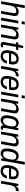

<svg xmlns="http://www.w3.org/2000/svg" viewBox="2519 -3282 775 5853"><g transform="rotate(90 2906.5 -355.5)"><path d="M17 0 144 -723H227L182 -462H188Q209 -488 233 -505Q257 -522 284.5 -530Q312 -538 340 -538Q378 -538 407 -526.5Q436 -515 452 -490Q468 -465 468 -424Q468 -411 466.5 -396.5Q465 -382 462 -366L398 0H314L377 -357Q379 -368 380 -378.5Q381 -389 381 -398Q381 -422 372.5 -436.5Q364 -451 347.5 -457Q331 -463 308 -463Q283 -463 258 -452.5Q233 -442 212 -421Q191 -400 175.5 -369.5Q160 -339 153 -298L100 0Z M627 -627 644 -723H728L711 -627ZM519 0 612 -526H695L602 0Z M729 0 821 -526H887L882 -450H888Q911 -481 937.5 -500.5Q964 -520 993 -529Q1022 -538 1052 -538Q1090 -538 1119 -526.5Q1148 -515 1164.5 -490Q1181 -465 1181 -424Q1181 -411 1179 -396.5Q1177 -382 1175 -366L1110 0H1026L1089 -357Q1091 -368 1092.5 -378.5Q1094 -389 1094 -398Q1094 -422 1085 -436.5Q1076 -451 1059.5 -457Q1043 -463 1020 -463Q995 -463 970.5 -452.5Q946 -442 924.5 -421Q903 -400 887.5 -369.5Q872 -339 865 -298L812 0Z M1341 11Q1310 11 1292 1.5Q1274 -8 1266.5 -25Q1259 -42 1259 -65Q1259 -73 1260.5 -82.5Q1262 -92 1263 -102L1326 -455H1268L1280 -526H1339L1380 -674H1447L1421 -526H1507L1494 -455H1409L1349 -114Q1348 -109 1346.5 -99.5Q1345 -90 1345 -87Q1345 -73 1352.5 -66Q1360 -59 1376 -59H1425L1415 -3Q1405 1 1392 4.5Q1379 8 1365.5 9.5Q1352 11 1341 11Z M1696 12Q1634 12 1593 -7.5Q1552 -27 1531.5 -68Q1511 -109 1511 -170Q1511 -201 1515 -233.5Q1519 -266 1526 -297Q1541 -370 1571.5 -424.5Q1602 -479 1650.5 -508.5Q1699 -538 1769 -538Q1828 -538 1867 -518Q1906 -498 1925.5 -459.5Q1945 -421 1945 -364Q1945 -339 1941.5 -308.5Q1938 -278 1930 -243H1604Q1600 -222 1598 -204Q1596 -186 1596 -170Q1596 -131 1607.5 -106Q1619 -81 1641.5 -69.5Q1664 -58 1699 -58Q1722 -58 1743 -65Q1764 -72 1781.5 -86.5Q1799 -101 1812 -124Q1825 -147 1833 -179H1916Q1906 -132 1886 -96Q1866 -60 1837.5 -36Q1809 -12 1773.5 0Q1738 12 1696 12ZM1615 -306H1855Q1858 -324 1859.5 -339.5Q1861 -355 1861 -369Q1861 -403 1850.5 -425Q1840 -447 1819.5 -458Q1799 -469 1767 -469Q1728 -469 1698 -449Q1668 -429 1647.5 -393Q1627 -357 1615 -306Z M1991 0 2083 -526H2148L2143 -445H2149Q2161 -470 2178.5 -491Q2196 -512 2219 -525Q2242 -538 2272 -538Q2285 -538 2295 -536Q2305 -534 2311 -532L2297 -449H2265Q2238 -449 2215 -438.5Q2192 -428 2174.5 -408Q2157 -388 2144.5 -359.5Q2132 -331 2126 -295L2074 0Z M2479 12Q2417 12 2376 -7.5Q2335 -27 2314.5 -68Q2294 -109 2294 -170Q2294 -201 2298 -233.5Q2302 -266 2309 -297Q2324 -370 2354.5 -424.5Q2385 -479 2433.5 -508.5Q2482 -538 2552 -538Q2611 -538 2650 -518Q2689 -498 2708.5 -459.5Q2728 -421 2728 -364Q2728 -339 2724.5 -308.5Q2721 -278 2713 -243H2387Q2383 -222 2381 -204Q2379 -186 2379 -170Q2379 -131 2390.5 -106Q2402 -81 2424.5 -69.5Q2447 -58 2482 -58Q2505 -58 2526 -65Q2547 -72 2564.5 -86.5Q2582 -101 2595 -124Q2608 -147 2616 -179H2699Q2689 -132 2669 -96Q2649 -60 2620.5 -36Q2592 -12 2556.5 0Q2521 12 2479 12ZM2398 -306H2638Q2641 -324 2642.5 -339.5Q2644 -355 2644 -369Q2644 -403 2633.5 -425Q2623 -447 2602.5 -458Q2582 -469 2550 -469Q2511 -469 2481 -449Q2451 -429 2430.5 -393Q2410 -357 2398 -306Z M2882 -627 2899 -723H2983L2966 -627ZM2774 0 2867 -526H2950L2857 0Z M2984 0 3076 -526H3142L3137 -450H3143Q3166 -481 3192.5 -500.5Q3219 -520 3248 -529Q3277 -538 3307 -538Q3345 -538 3374 -526.5Q3403 -515 3419.5 -490Q3436 -465 3436 -424Q3436 -411 3434 -396.5Q3432 -382 3430 -366L3365 0H3281L3344 -357Q3346 -368 3347.5 -378.5Q3349 -389 3349 -398Q3349 -422 3340 -436.5Q3331 -451 3314.5 -457Q3298 -463 3275 -463Q3250 -463 3225.5 -452.5Q3201 -442 3179.5 -421Q3158 -400 3142.5 -369.5Q3127 -339 3120 -298L3067 0Z M3642 12Q3596 12 3563 -7Q3530 -26 3512 -65Q3494 -104 3494 -163Q3494 -192 3497.5 -222.5Q3501 -253 3508 -285Q3524 -369 3554 -425.5Q3584 -482 3627.5 -510Q3671 -538 3725 -538Q3759 -538 3784 -528.5Q3809 -519 3827 -501Q3845 -483 3856 -457H3862L3887 -526H3954L3931 -401Q3926 -370 3918.5 -330.5Q3911 -291 3904 -250.5Q3897 -210 3891 -174.5Q3885 -139 3881 -114.5Q3877 -90 3877 -84Q3877 -71 3883.5 -65Q3890 -59 3902 -59H3939L3929 -4Q3919 1 3903 6Q3887 11 3869 11Q3843 11 3826 -1.5Q3809 -14 3805 -41Q3803 -48 3802.5 -56.5Q3802 -65 3803 -74L3797 -76Q3770 -34 3730 -11Q3690 12 3642 12ZM3672 -63Q3695 -63 3717.5 -73.5Q3740 -84 3760.5 -106Q3781 -128 3796.5 -163.5Q3812 -199 3821 -248Q3826 -273 3828.5 -292Q3831 -311 3832 -325.5Q3833 -340 3833 -352Q3833 -389 3823.5 -414Q3814 -439 3793.5 -452Q3773 -465 3741 -465Q3705 -465 3677 -447Q3649 -429 3629 -390.5Q3609 -352 3597 -290Q3592 -261 3588.5 -239Q3585 -217 3583 -200.5Q3581 -184 3581 -169Q3581 -114 3603.5 -88.5Q3626 -63 3672 -63Z M3990 0 4082 -526H4148L4143 -450H4149Q4172 -481 4198.5 -500.5Q4225 -520 4254 -529Q4283 -538 4313 -538Q4351 -538 4380 -526.5Q4409 -515 4425.5 -490Q4442 -465 4442 -424Q4442 -411 4440 -396.5Q4438 -382 4436 -366L4371 0H4287L4350 -357Q4352 -368 4353.5 -378.5Q4355 -389 4355 -398Q4355 -422 4346 -436.5Q4337 -451 4320.5 -457Q4304 -463 4281 -463Q4256 -463 4231.5 -452.5Q4207 -442 4185.5 -421Q4164 -400 4148.5 -369.5Q4133 -339 4126 -298L4073 0Z M4656 12Q4608 12 4574.5 -7Q4541 -26 4523.5 -65Q4506 -104 4506 -162Q4506 -185 4507.5 -211Q4509 -237 4514 -265Q4525 -330 4544.5 -380.5Q4564 -431 4592 -466Q4620 -501 4655 -519.5Q4690 -538 4733 -538Q4765 -538 4790.5 -530Q4816 -522 4835.5 -505.5Q4855 -489 4865 -462H4871L4917 -723H5000L4873 0H4808L4811 -72H4805Q4777 -33 4739.5 -10.5Q4702 12 4656 12ZM4681 -62Q4721 -62 4751 -83Q4781 -104 4801 -143.5Q4821 -183 4832 -239Q4837 -266 4840 -285.5Q4843 -305 4844 -320.5Q4845 -336 4845 -349Q4845 -392 4833 -417Q4821 -442 4800.5 -453Q4780 -464 4753 -464Q4715 -464 4686 -445Q4657 -426 4637.5 -387.5Q4618 -349 4607 -289Q4601 -260 4597.5 -238Q4594 -216 4593 -199.5Q4592 -183 4592 -169Q4592 -113 4614.5 -87.5Q4637 -62 4681 -62Z M5198 12Q5136 12 5095 -7.5Q5054 -27 5033.5 -68Q5013 -109 5013 -170Q5013 -201 5017 -233.5Q5021 -266 5028 -297Q5043 -370 5073.5 -424.5Q5104 -479 5152.5 -508.5Q5201 -538 5271 -538Q5330 -538 5369 -518Q5408 -498 5427.5 -459.5Q5447 -421 5447 -364Q5447 -339 5443.5 -308.5Q5440 -278 5432 -243H5106Q5102 -222 5100 -204Q5098 -186 5098 -170Q5098 -131 5109.5 -106Q5121 -81 5143.5 -69.5Q5166 -58 5201 -58Q5224 -58 5245 -65Q5266 -72 5283.5 -86.5Q5301 -101 5314 -124Q5327 -147 5335 -179H5418Q5408 -132 5388 -96Q5368 -60 5339.5 -36Q5311 -12 5275.5 0Q5240 12 5198 12ZM5117 -306H5357Q5360 -324 5361.5 -339.5Q5363 -355 5363 -369Q5363 -403 5352.5 -425Q5342 -447 5321.5 -458Q5301 -469 5269 -469Q5230 -469 5200 -449Q5170 -429 5149.5 -393Q5129 -357 5117 -306Z M5493 0 5585 -526H5650L5645 -445H5651Q5663 -470 5680.5 -491Q5698 -512 5721 -525Q5744 -538 5774 -538Q5787 -538 5797 -536Q5807 -534 5813 -532L5799 -449H5767Q5740 -449 5717 -438.5Q5694 -428 5676.5 -408Q5659 -388 5646.5 -359.5Q5634 -331 5628 -295L5576 0Z"/></g></svg>

Font: Archivo SemiCondensed
Style: Italic
Weight: 400
Width: 4
Italic angle: -10°
Designer: Hector Gatti
Foundry: Omnibus-Type
Version: Version 2.001